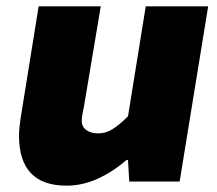

<svg xmlns="http://www.w3.org/2000/svg" viewBox="-20 -573 685 606"><path d="M40 -145Q40 -170 47 -212L102 -553H298L245 -237Q245 -237 241 -217Q238 -202 238 -192Q238 -173 252.5 -162.5Q267 -152 290 -152Q314 -152 335.5 -165.5Q357 -179 384 -206L440 -553H637L547 0H388L384 -68H379Q337 -31 288.5 -9Q240 13 190 13Q40 13 40 -145Z"/></svg>

Font: Nebula Sans Black
Style: Regular
Weight: 900
Italic angle: -9°
Designer: Paul D. Hunt for Adobe (as Source Sans)
Foundry: Nebula Entertainment & Broadcasting LLC
Version: Version 1.010